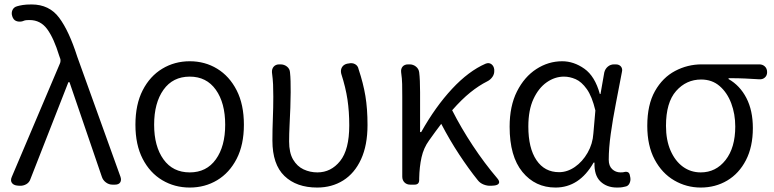

<svg xmlns="http://www.w3.org/2000/svg" viewBox="-20 -829 3477 862"><path d="M117 -26Q112 -10 98 -2Q84 6 67 5L56 4Q40 2 33 -8.5Q26 -19 33 -35L249 -544Q251 -548 251.5 -554Q252 -560 251 -564L246 -578Q222 -657 192 -698Q162 -739 113 -739Q98 -739 92 -737.5Q86 -736 79 -733Q64 -730 52 -735Q40 -740 35 -756Q30 -771 36 -784Q42 -797 57 -801Q67 -804 82 -806.5Q97 -809 122 -809Q201 -809 245.5 -749.5Q290 -690 327 -574L521 -35Q526 -20 519.5 -10Q513 0 496 0H485Q469 0 455.5 -10Q442 -20 437 -36L292 -460H287Z M832 13Q764 13 708.5 -20Q653 -53 620.5 -116Q588 -179 588 -269Q588 -360 620.5 -423.5Q653 -487 708.5 -520.5Q764 -554 832 -554Q900 -554 955 -520.5Q1010 -487 1042.5 -423.5Q1075 -360 1075 -269Q1075 -179 1042.5 -116Q1010 -53 955 -20Q900 13 832 13ZM832 -55Q907 -55 949 -113.5Q991 -172 991 -269Q991 -367 949 -426Q907 -485 832 -485Q756 -485 714 -426Q672 -367 672 -269Q672 -172 714 -113.5Q756 -55 832 -55Z M1404 13Q1311 13 1257 -39Q1203 -91 1203 -198Q1203 -248 1205 -297Q1207 -346 1207 -395Q1207 -427 1206 -450Q1205 -473 1201 -504Q1200 -520 1209 -530Q1218 -540 1234 -540H1239Q1256 -540 1268.5 -530Q1281 -520 1282 -504Q1284 -486 1284.5 -464Q1285 -442 1285 -415Q1285 -384 1283.5 -345Q1282 -306 1280 -266.5Q1278 -227 1278 -194Q1278 -143 1296 -112.5Q1314 -82 1343 -68.5Q1372 -55 1405 -55Q1466 -55 1507 -106Q1548 -157 1548 -266Q1548 -328 1540 -382Q1532 -436 1512 -498Q1508 -514 1515 -526.5Q1522 -539 1538 -543L1545 -544Q1561 -548 1574 -541Q1587 -534 1590 -518Q1611 -455 1620.5 -398Q1630 -341 1630 -268Q1630 -177 1601 -114Q1572 -51 1521 -19Q1470 13 1404 13Z M2185 5Q2168 6 2151.5 -0.5Q2135 -7 2125 -20Q2084 -71 2041.5 -135.5Q1999 -200 1961 -273Q1935 -239 1906 -198Q1882 -165 1872.5 -122.5Q1863 -80 1862 -28V-21Q1862 0 1841 0H1822Q1806 0 1796 -10Q1786 -20 1786 -36V-395Q1786 -427 1785.5 -451.5Q1785 -476 1781 -504Q1779 -520 1787.5 -530Q1796 -540 1813 -540H1819Q1835 -540 1847.5 -530Q1860 -520 1862 -504Q1864 -489 1865 -465.5Q1866 -442 1866 -415V-236H1871Q1935 -350 2009.5 -430Q2084 -510 2160 -543Q2175 -549 2186 -541Q2197 -533 2199 -517V-513Q2200 -497 2191 -484Q2182 -471 2168 -464Q2130 -445 2091.5 -414Q2053 -383 2010 -334Q2050 -255 2102.5 -175.5Q2155 -96 2213 -28Q2224 -15 2220 -6.5Q2216 2 2199 4Z M2474 13Q2383 13 2325.5 -57Q2268 -127 2268 -260Q2268 -353 2301 -418.5Q2334 -484 2388 -519Q2442 -554 2504 -554Q2556 -554 2603.5 -520.5Q2651 -487 2673 -407H2676L2693 -504Q2697 -520 2709 -530Q2721 -540 2737 -540H2744Q2760 -540 2768 -530Q2776 -520 2772 -505Q2759 -436 2745 -364.5Q2731 -293 2722 -228Q2713 -163 2713 -112Q2713 -84 2728.5 -69.5Q2744 -55 2766 -55Q2774 -55 2777 -55.5Q2780 -56 2784 -57Q2805 -61 2808 -41L2810 -31Q2812 -18 2806 -5.5Q2800 7 2786 9Q2781 10 2774 11.5Q2767 13 2750 13Q2704 13 2675.5 -14.5Q2647 -42 2649 -99H2645Q2581 13 2474 13ZM2490 -56Q2527 -56 2561 -79.5Q2595 -103 2618 -143Q2641 -183 2644 -230L2653 -333Q2638 -396 2614.5 -429Q2591 -462 2564.5 -473.5Q2538 -485 2512 -485Q2471 -485 2434.5 -459.5Q2398 -434 2375 -384.5Q2352 -335 2352 -261Q2352 -164 2388.5 -110Q2425 -56 2490 -56Z M3126 13Q3062 13 3007 -19Q2952 -51 2919 -113Q2886 -175 2886 -264Q2886 -359 2920.5 -420Q2955 -481 3011 -510.5Q3067 -540 3130 -540H3389Q3404 -540 3414 -530.5Q3424 -521 3424 -505Q3424 -490 3414 -481Q3404 -472 3389 -473Q3355 -475 3325.5 -476.5Q3296 -478 3251 -478V-474Q3302 -445 3331 -389Q3360 -333 3360 -254Q3360 -170 3329 -110Q3298 -50 3245 -18.5Q3192 13 3126 13ZM3126 -55Q3194 -55 3237.5 -110.5Q3281 -166 3281 -261Q3281 -317 3263 -365Q3245 -413 3211 -442.5Q3177 -472 3128 -472Q3061 -472 3015.5 -420.5Q2970 -369 2970 -264Q2970 -200 2990.5 -153Q3011 -106 3046 -80.5Q3081 -55 3126 -55Z"/></svg>

Font: Chiron GoRound TC N
Style: Regular
Weight: 350
Designer: Ryoko NISHIZUKA 西塚涼子 (kana, bopomofo & ideographs); Paul D. Hunt (Latin, Greek & Cyrillic); Sandoll Communications 산돌커뮤니
Foundry: Adobe
Version: Version 1.000;hotconv 1.1.1;makeotfexe 2.6.0